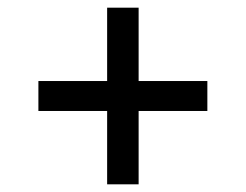

<svg xmlns="http://www.w3.org/2000/svg" viewBox="-20 -580 640 500"><path d="M259 -100V-291H80V-369H259V-560H341V-369H520V-291H341V-100Z"/></svg>

Font: TypoPRO Source Code Pro
Style: Italic
Weight: 600
Italic angle: -11°
Monospace: yes
Designer: Paul D. Hunt, Teo Tuominen
Foundry: Adobe Systems Incorporated
Version: Version 1.030;PS 1.0;hotconv 1.0.84;makeotf.lib2.5.63406